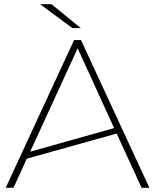

<svg xmlns="http://www.w3.org/2000/svg" viewBox="-20 -890 736 910"><path d="M323 -757H363L224 -870H170ZM44 0 107 -138 533 -257 651 0H688L364 -700H331L7 0ZM348 -661 521 -283 123 -171Z"/></svg>

Font: Talent ExtraLight
Style: Regular
Weight: 200
Designer: Mike Powis
Version: Version 1.001;hotconv 1.0.109;makeotfexe 2.5.65596